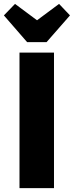

<svg xmlns="http://www.w3.org/2000/svg" viewBox="-63 -965 379 985"><path d="M214 0H37V-695H214ZM296 -886 176 -749H76L-43 -886L14 -945L127 -861L240 -945Z"/></svg>

Font: Fira Sans Compressed ExtraBold
Style: Regular
Weight: 800
Width: 1
Designer: bBox Type GmbH & Carrois Corporate GbR & Edenspiekermann AG
Foundry: bBox Type GmbH & Carrois Corporate GbR & Edenspiekermann AG
Version: Version 4.301